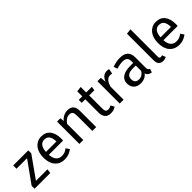

<svg xmlns="http://www.w3.org/2000/svg" viewBox="243 -1972 3205 3205"><g transform="rotate(-45 1845.5 -369.0)"><path d="M136 -77H408L397 0H26V-69L298 -449H49V-527H405V-457Z M595 -232Q601 -144 639 -103.5Q677 -63 737 -63Q773 -63 804 -73.5Q835 -84 869 -112L911 -51Q874 -22 830 -5Q786 12 735 12Q676 12 631.5 -8Q587 -28 557 -64Q527 -100 512 -150.5Q497 -201 497 -263Q497 -323 512 -373.5Q527 -424 556 -460.5Q585 -497 626 -518Q667 -539 720 -539Q824 -539 878.5 -469.5Q933 -400 933 -279Q933 -265 932.5 -253Q932 -241 931 -232ZM720 -466Q666 -466 633 -425.5Q600 -385 595 -300H842Q840 -382 811 -424Q782 -466 720 -466Z M1084 0V-527H1163L1170 -455Q1202 -496 1246.5 -517.5Q1291 -539 1338 -539Q1415 -539 1448 -498Q1481 -457 1481 -383V0H1390V-323Q1390 -362 1388 -389Q1386 -416 1377.5 -433.5Q1369 -451 1352.5 -459Q1336 -467 1307 -467Q1286 -467 1266.5 -459.5Q1247 -452 1230.5 -440Q1214 -428 1200 -412.5Q1186 -397 1176 -382V0Z M1940 -24Q1916 -6 1885.5 3Q1855 12 1822 12Q1748 12 1714 -30Q1680 -72 1680 -141V-457H1596V-527H1680V-646L1772 -657V-527H1905L1894 -457H1772V-142Q1772 -102 1786 -83Q1800 -64 1835 -64Q1868 -64 1905 -87Z M2037 0V-527H2117L2127 -426Q2173 -539 2266 -539Q2294 -539 2318 -533L2301 -443Q2289 -446 2279 -447.5Q2269 -449 2255 -449Q2230 -449 2209.5 -437.5Q2189 -426 2173.5 -406.5Q2158 -387 2146.5 -361.5Q2135 -336 2128 -309V0Z M2766 -119Q2766 -87 2775.5 -73.5Q2785 -60 2805 -52L2783 12Q2748 7 2723 -10Q2698 -27 2686 -62Q2658 -24 2617.5 -6Q2577 12 2529 12Q2449 12 2403.5 -32.5Q2358 -77 2358 -151Q2358 -233 2421.5 -277Q2485 -321 2606 -321H2675V-362Q2675 -418 2646.5 -441Q2618 -464 2560 -464Q2534 -464 2498.5 -457.5Q2463 -451 2422 -437L2398 -505Q2447 -523 2491 -531Q2535 -539 2574 -539Q2675 -539 2720.5 -493.5Q2766 -448 2766 -367ZM2554 -57Q2592 -57 2622 -76Q2652 -95 2675 -130V-260H2611Q2526 -260 2492 -231.5Q2458 -203 2458 -155Q2458 -106 2481 -81.5Q2504 -57 2554 -57Z M3130 -6Q3113 2 3094 7Q3075 12 3055 12Q3007 12 2977 -17Q2947 -46 2947 -114V-739L3039 -750V-106Q3039 -83 3047 -73.5Q3055 -64 3072 -64Q3091 -64 3106 -70Z M3300 -232Q3306 -144 3344 -103.5Q3382 -63 3442 -63Q3478 -63 3509 -73.5Q3540 -84 3574 -112L3616 -51Q3579 -22 3535 -5Q3491 12 3440 12Q3381 12 3336.5 -8Q3292 -28 3262 -64Q3232 -100 3217 -150.5Q3202 -201 3202 -263Q3202 -323 3217 -373.5Q3232 -424 3261 -460.5Q3290 -497 3331 -518Q3372 -539 3425 -539Q3529 -539 3583.5 -469.5Q3638 -400 3638 -279Q3638 -265 3637.5 -253Q3637 -241 3636 -232ZM3425 -466Q3371 -466 3338 -425.5Q3305 -385 3300 -300H3547Q3545 -382 3516 -424Q3487 -466 3425 -466Z"/></g></svg>

Font: Feura Sans
Style: Regular
Weight: 400
Designer: Carrois Corporate & Edenspiekermann
Foundry: Carrois Corporate GbR & Edenspiekermann AG
Version: Version 1.001